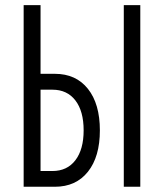

<svg xmlns="http://www.w3.org/2000/svg" viewBox="-20 -713 626 733"><path d="M70.3 0V-693.4H134.8V-431.2H189.5Q270 -431.2 315.7 -373.8Q361.3 -316.4 361.3 -215.3Q361.3 -114.7 315.7 -57.4Q270 0 189.5 0ZM134.8 -60.1H180.2Q236.3 -60.1 267.8 -101.3Q299.3 -142.6 299.3 -215.3Q299.3 -288.6 267.8 -329.6Q236.3 -370.6 180.2 -370.6H134.8ZM452.6 0V-693.4H515.6V0Z"/></svg>

Font: Cascadia Mono PL Light
Style: Regular
Weight: 300
Monospace: yes
Designer: Aaron Bell
Foundry: Saja Typeworks
Version: Version 2404.023; ttfautohint (v1.8.4)